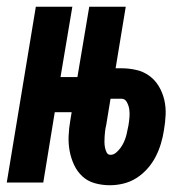

<svg xmlns="http://www.w3.org/2000/svg" viewBox="-38 -540 558 568"><path d="M287 8Q264 8 242.5 2Q221 -4 205.5 -18.5Q190 -33 181 -52.5Q172 -72 168 -93.5Q164 -115 165 -138Q166 -161 170 -184L174 -208H124L90 0H-18L68 -520H176L141 -312H191L226 -520H334L304 -338H321Q344 -338 365.5 -333Q387 -328 404 -315.5Q421 -303 432 -284.5Q443 -266 448 -244.5Q453 -223 452 -200.5Q451 -178 447 -155Q444 -135 438 -115Q432 -95 422.5 -76.5Q413 -58 398.5 -41.5Q384 -25 366 -13.5Q348 -2 327.5 3Q307 8 287 8ZM289 -82Q298 -82 305.5 -88.5Q313 -95 318.5 -102.5Q324 -110 328 -118.5Q332 -127 334.5 -135.5Q337 -144 338.5 -152.5Q340 -161 342 -169Q344 -181 345 -193Q346 -205 344.5 -216Q343 -227 337.5 -237.5Q332 -248 321 -248H289L276 -169Q274 -161 273 -153Q272 -145 271.5 -136.5Q271 -128 271 -120Q271 -112 272.5 -104Q274 -96 277.5 -89Q281 -82 289 -82Z"/></svg>

Font: Iosevka SS18 Extrabold
Style: Italic
Weight: 800
Italic angle: -9°
Monospace: yes
Designer: Belleve Invis
Foundry: Belleve Invis
Version: Version 25.1.1; ttfautohint (v1.8.4)